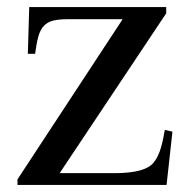

<svg xmlns="http://www.w3.org/2000/svg" viewBox="-20 -522 535 542"><path d="M450.2 0H29.3V-15.6L326.2 -467.8H171.9Q146.5 -467.8 130.4 -463.9Q114.3 -460 104 -449.2Q93.8 -438.5 88.4 -419.4Q83 -400.4 79.1 -370.1H58.6L62.5 -502H449.2V-484.4L148.4 -33.2H302.7Q389.6 -33.2 413.1 -62.5Q418.9 -69.3 422.9 -76.7Q426.8 -84 430.7 -94.2Q434.6 -104.5 438 -119.1Q441.4 -133.8 445.3 -155.3L466.8 -150.4Z"/></svg>

Font: BabelStone Tibetan Slim
Style: Regular
Weight: 400
Designer: Christopher J. Fynn
Foundry: BabelStone
Version: Version 10.011 October 1, 2023